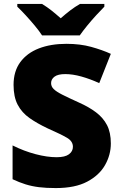

<svg xmlns="http://www.w3.org/2000/svg" viewBox="-20 -947 617 977"><path d="M544 -217Q544 -159 514.5 -107Q485 -55 423.5 -22.5Q362 10 264 10Q215 10 178.5 5.5Q142 1 110 -9Q78 -19 44 -35V-207Q102 -178 161 -162.5Q220 -147 268 -147Q311 -147 331 -162Q351 -177 351 -200Q351 -228 321.5 -245.5Q292 -263 222 -294Q169 -319 130 -346.5Q91 -374 70 -414Q49 -454 49 -515Q49 -584 83 -630.5Q117 -677 177.5 -700.5Q238 -724 318 -724Q388 -724 444 -708.5Q500 -693 544 -673L485 -524Q439 -545 394.5 -557.5Q350 -570 312 -570Q275 -570 257.5 -557Q240 -544 240 -524Q240 -507 253 -494Q266 -481 296.5 -465.5Q327 -450 380 -426Q432 -403 468.5 -375.5Q505 -348 524.5 -310.5Q544 -273 544 -217ZM194 -767Q179 -790 156.5 -817Q134 -844 110.5 -869.5Q87 -895 68 -913V-927H194Q220 -911 241.5 -894Q263 -877 289 -854Q315 -877 338 -894.5Q361 -912 387 -927H511V-913Q494 -896 470.5 -870.5Q447 -845 424.5 -817.5Q402 -790 386 -767Z"/></svg>

Font: Noto Sans Oriya Blk
Style: Regular
Weight: 900
Designer: Amélie Bonet and Sol Matas
Foundry: Google LLC
Version: Version 2.006; ttfautohint (v1.8.4.7-5d5b)